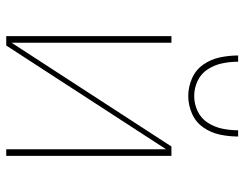

<svg xmlns="http://www.w3.org/2000/svg" viewBox="-104 -680 784 616"><g transform="rotate(90 288.0 -372.0)"><path d="M96 0H126L459 -513V0H480V-530H450L117 -17V-530H96ZM288 -584Q317 -584 344.5 -596Q372 -608 389 -632.5Q406 -657 412 -686Q418 -715 418 -744H398Q398 -719 393 -694Q388 -669 374 -647Q360 -625 336.5 -614Q313 -603 288 -603Q263 -603 239.5 -614Q216 -625 202 -647Q188 -669 183 -694Q178 -719 178 -744H158Q158 -715 164 -686Q170 -657 187 -632.5Q204 -608 231.5 -596Q259 -584 288 -584Z"/></g></svg>

Font: Iosevka Sparkle Thin
Style: Regular
Weight: 100
Designer: Belleve Invis
Foundry: Belleve Invis
Version: Version 4.5.0; ttfautohint (v1.8.3)